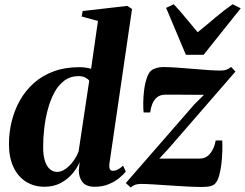

<svg xmlns="http://www.w3.org/2000/svg" viewBox="-20 -844 1122 879"><path d="M481 -95.5Q479 -78 483 -70Q487 -62 497 -62Q506.5 -62 518 -67.2Q529.5 -72.5 543.5 -85.5L556 -58.5Q545 -44.5 525 -28.2Q505 -12 477 -0.5Q449 11 414 11Q373 11 356.5 -11.8Q340 -34.5 341 -66L344.5 -102Q333.5 -75 311.5 -49Q289.5 -23 257.5 -6Q225.5 11 183.5 11Q136 11 99 -12.2Q62 -35.5 41.5 -79.2Q21 -123 21 -184.5Q21 -238 33.8 -289.5Q46.5 -341 72 -385.8Q97.5 -430.5 136 -464.5Q174.5 -498.5 226.2 -517.5Q278 -536.5 343.5 -536.5Q358 -536.5 372 -534.5Q386 -532.5 397 -529L428.5 -748L354 -768.5L358.5 -793.5L562.5 -817L584.5 -803ZM388.5 -474.5Q383 -482.5 370.5 -489Q358 -495.5 340 -495.5Q302.5 -495.5 274.8 -475Q247 -454.5 228.5 -419.8Q210 -385 198.8 -342.5Q187.5 -300 182.5 -255.5Q177.5 -211 177.5 -171Q177.5 -130 186.5 -104.8Q195.5 -79.5 210 -68.2Q224.5 -57 241.5 -57Q261.5 -57 281.2 -71.5Q301 -86 316.8 -108Q332.5 -130 340 -151.5ZM914 -410Q900.5 -410 882.8 -410Q865 -410 845 -410.2Q825 -410.5 805.2 -410.5Q785.5 -410.5 767.5 -410.5Q749.5 -410.5 736 -410.5Q712.5 -410 698.5 -398.2Q684.5 -386.5 677.2 -368Q670 -349.5 667.5 -329H637.5Q635.5 -345.5 635.8 -374.2Q636 -403 640.2 -434.8Q644.5 -466.5 653.8 -491.8Q663 -517 679.5 -526Q685 -529 697.5 -533Q710 -537 727.5 -537Q754 -537 789.8 -534.5Q825.5 -532 863 -528.8Q900.5 -525.5 934 -523.2Q967.5 -521 989.5 -521Q1006 -521 1016.5 -524.8Q1027 -528.5 1038 -537.5L1058 -516.5L751.5 -163.5L709.5 -118Q728.5 -118 751.2 -118Q774 -118 798.5 -117.8Q823 -117.5 847.2 -117.8Q871.5 -118 893 -118Q924.5 -118 943.2 -142.5Q962 -167 967.5 -201H997.5Q998.5 -180 997.8 -151.5Q997 -123 993.5 -93.2Q990 -63.5 983 -39.2Q976 -15 964.5 -3Q957.5 4.5 943.2 8.2Q929 12 904 12Q876.5 12 838 10Q799.5 8 758.8 5.2Q718 2.5 682.2 0.2Q646.5 -2 624.5 -2Q610 -2 598.5 2Q587 6 578.5 14.5L556 -6L870 -366.5ZM831 -593 740.5 -808 775.5 -824.5Q802.5 -796 830 -762.2Q857.5 -728.5 885 -696.5Q925.5 -729 964.2 -762.2Q1003 -795.5 1045 -824.5L1082 -806L912 -593Z"/></svg>

Font: Merriweather 96pt ExtraBold
Style: Italic
Weight: 800
Italic angle: -7.8°
Version: Version 2.101